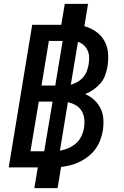

<svg xmlns="http://www.w3.org/2000/svg" viewBox="-20 -863 640 990"><path d="M277 107H157L175 0H25L146 -735H296L314 -843H434L415 -728Q448 -719 475 -700Q502 -681 518 -652.5Q534 -624 537 -589.5Q540 -555 534 -519Q530 -497 522 -474.5Q514 -452 498 -433.5Q482 -415 462 -401Q442 -387 419 -378Q445 -367 465.5 -348Q486 -329 498.5 -304Q511 -279 513 -249Q515 -219 510 -189Q506 -165 497 -141Q488 -117 473 -96Q458 -75 437 -58Q416 -41 392.5 -29.5Q369 -18 344.5 -11.5Q320 -5 295 -2ZM194 -422H265L303 -652H232ZM345 -426Q363 -431 379.5 -440.5Q396 -450 408.5 -464.5Q421 -479 427.5 -496Q434 -513 437 -531Q440 -549 439.5 -567.5Q439 -586 432 -602Q425 -618 412 -630Q399 -642 382 -647ZM137 -83H208L251 -339H180ZM289 -86Q312 -90 333.5 -99.5Q355 -109 372.5 -124.5Q390 -140 400 -161.5Q410 -183 413 -204Q417 -227 414.5 -250Q412 -273 401 -291Q390 -309 371.5 -320Q353 -331 330 -336Z"/></svg>

Font: Iosevka Extended Oblique
Style: Bold
Weight: 700
Width: 7
Italic angle: -9°
Monospace: yes
Designer: Belleve Invis
Foundry: Belleve Invis
Version: Version 32.5.0; ttfautohint (v1.8.4)